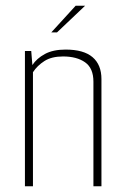

<svg xmlns="http://www.w3.org/2000/svg" viewBox="-20 -650 435 670"><path d="M67 -472H89L93 -423Q108 -446 136.5 -461.5Q165 -477 209 -477Q272 -477 303 -450.5Q334 -424 334 -374V0H306V-365Q306 -412 277 -432.5Q248 -453 200 -453Q160 -453 135 -437Q110 -421 95 -398V0H67ZM159 -537 244 -630H277L179 -537Z"/></svg>

Font: Smooch Sans Thin ExtraLight
Style: Regular
Weight: 250
Version: Version 1.010